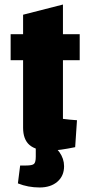

<svg xmlns="http://www.w3.org/2000/svg" viewBox="-20 -651 402 848"><path d="M198 14Q139 14 110.5 -10.5Q82 -35 82 -87V-586L258 -631V-126Q274 -124 289 -122.5Q304 -121 320 -120L312 -1Q278 6 249.5 10Q221 14 198 14ZM27 -385V-500H332V-385ZM155 177Q104 177 59 159L69 80H95Q122 80 130 73Q138 66 138 41V-21H189Q222 -8 242.5 21Q263 50 263 83Q263 126 233.5 151.5Q204 177 155 177Z"/></svg>

Font: Changa
Style: Bold
Weight: 700
Designer: Eduardo Rodriguez Tunni
Foundry: Eduardo Rodriguez Tunni
Version: Version 3.002; ttfautohint (v1.8.2)